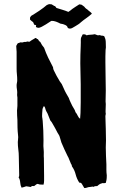

<svg xmlns="http://www.w3.org/2000/svg" viewBox="-20 -908 607 942"><path d="M475.6 -733.4Q486.3 -733.4 491.2 -730.5Q496.1 -720.7 497.6 -713.4Q499 -706.1 499 -696.3Q500 -681.6 499.5 -675.3Q499 -668.9 498 -662.1Q497.1 -646.5 497.1 -632.3Q497.1 -618.2 497.1 -602.5Q497.1 -568.4 498 -533.2Q499 -498 499 -463.9Q499 -450.2 498.5 -437Q498 -423.8 498 -410.2Q498 -407.2 498.5 -403.8Q499 -400.4 499 -397.5Q499 -388.7 498.5 -380.4Q498 -372.1 498 -364.3Q498 -360.4 498 -357.4Q498 -354.5 499 -349.6Q497.1 -341.8 497.1 -338.9Q497.1 -323.2 498 -307.1Q499 -291 499 -275.4Q499 -260.7 499.5 -247.1Q500 -233.4 500 -218.8Q500 -210.9 499.5 -202.1Q499 -193.4 499 -184.6Q499 -164.1 500 -143.1Q501 -122.1 502 -101.6Q502 -87.9 502 -74.7Q502 -61.5 503.9 -47.9Q503.9 -32.2 502.4 -24.9Q501 -17.6 499 -10.7Q491.2 -8.8 488.8 -9.3Q486.3 -9.8 483.4 -9.8Q469.7 -5.9 465.8 -2.4Q461.9 1 457 4.9Q453.1 4.9 447.8 5.4Q442.4 5.9 439.5 8.8Q434.6 6.8 431.6 7.8Q428.7 8.8 425.8 8.8Q412.1 9.8 407.2 12.2Q402.3 14.6 393.6 14.6Q385.7 2 381.8 -5.4Q377.9 -12.7 369.1 -11.7Q356.4 -31.2 351.1 -52.7Q345.7 -74.2 333 -91.8Q332 -99.6 330.1 -101.6Q328.1 -103.5 326.2 -109.4Q322.3 -117.2 319.3 -126Q316.4 -134.8 311.5 -142.6Q303.7 -159.2 295.9 -175.3Q288.1 -191.4 281.2 -209Q278.3 -216.8 276.4 -225.1Q274.4 -233.4 271.5 -241.2Q269.5 -245.1 267.1 -249Q264.6 -252.9 262.7 -255.9Q256.8 -266.6 251.5 -277.3Q246.1 -288.1 239.3 -298.8Q237.3 -303.7 233.9 -308.1Q230.5 -312.5 226.6 -317.4Q223.6 -324.2 221.2 -331.1Q218.8 -337.9 215.8 -344.7Q213.9 -350.6 210 -356.9Q206.1 -363.3 204.1 -369.1Q202.1 -374 201.2 -378.9Q200.2 -383.8 195.3 -387.7Q188.5 -376 188.5 -372.1Q187.5 -360.4 187 -353Q186.5 -345.7 186.5 -339.8Q186.5 -333 188 -326.7Q189.5 -320.3 189.5 -314.5Q191.4 -291 192.4 -267.1Q193.4 -243.2 193.4 -219.7Q192.4 -201.2 192.9 -191.4Q193.4 -181.6 194.3 -171.9Q195.3 -162.1 194.8 -151.9Q194.3 -141.6 195.3 -131.8Q195.3 -109.4 195.8 -88.4Q196.3 -67.4 196.3 -44.9V-21.5Q196.3 -10.7 193.4 -2Q178.7 -2 174.3 -2.9Q169.9 -3.9 165 -5.9Q159.2 -4.9 155.8 -1.5Q152.3 2 147.5 4.9Q136.7 3.9 135.7 5.4Q134.8 6.8 131.8 8.8Q128.9 9.8 126.5 8.8Q124 7.8 121.1 7.8Q113.3 5.9 108.4 5.9Q102.5 7.8 97.2 9.8Q91.8 11.7 85.9 12.7Q80.1 2 79.1 -12.7Q78.1 -27.3 71.3 -38.1Q73.2 -42 73.7 -43Q74.2 -43.9 74.2 -48.8Q74.2 -71.3 73.2 -93.8Q72.3 -116.2 72.3 -138.7Q72.3 -157.2 69.8 -174.8Q67.4 -192.4 67.4 -210.9Q67.4 -216.8 68.4 -222.7Q69.3 -228.5 69.3 -235.4Q69.3 -238.3 68.8 -241.2Q68.4 -244.1 68.4 -246.1Q66.4 -263.7 65.9 -282.2Q65.4 -300.8 65.4 -319.3Q64.5 -330.1 64 -341.8Q63.5 -353.5 63.5 -366.2Q63.5 -371.1 64.5 -377Q65.4 -382.8 65.4 -388.7V-429.7Q63.5 -441.4 64 -445.3Q64.5 -449.2 64.5 -453.1Q64.5 -461.9 63 -470.2Q61.5 -478.5 61.5 -488.3Q61.5 -495.1 63 -501.5Q64.5 -507.8 64.5 -514.6Q64.5 -529.3 63 -543Q61.5 -556.6 61.5 -571.3V-654.3Q61.5 -661.1 60.5 -668Q59.6 -674.8 59.6 -682.6Q65.4 -696.3 70.3 -696.8Q75.2 -697.3 79.1 -700.2Q89.8 -698.2 97.7 -702.1Q110.4 -701.2 113.3 -705.1Q115.2 -703.1 118.7 -703.6Q122.1 -704.1 125 -703.1Q127.9 -705.1 129.9 -707Q131.8 -709 135.7 -710.9Q146.5 -716.8 148.4 -718.3Q150.4 -719.7 153.3 -721.7Q158.2 -721.7 159.7 -718.8Q161.1 -715.8 166 -715.8Q168 -711.9 170.9 -708Q173.8 -704.1 177.7 -702.1Q185.5 -685.5 196.3 -673.8Q205.1 -648.4 216.3 -625Q227.5 -601.6 240.2 -578.1Q240.2 -575.2 241.2 -570.8Q242.2 -566.4 243.2 -564.5Q248 -553.7 257.3 -536.6Q266.6 -519.5 273.4 -508.8Q275.4 -504.9 278.3 -502Q281.2 -499 283.2 -495.1Q286.1 -490.2 288.1 -484.4Q290 -478.5 293 -473.6Q297.9 -461.9 304.2 -450.7Q310.5 -439.5 317.4 -427.7Q319.3 -421.9 321.8 -416Q324.2 -410.2 327.1 -404.3Q335 -386.7 341.3 -377.4Q347.7 -368.2 350.6 -357.4Q357.4 -349.6 361.3 -340.3Q365.2 -331.1 373 -325.2Q374 -330.1 375 -354Q376 -377.9 376 -406.2Q376 -434.6 376 -460Q376 -485.4 376 -494.1Q376 -520.5 375 -546.4Q374 -572.3 374 -597.7Q374 -618.2 374.5 -639.2Q375 -660.2 376 -680.7Q377 -691.4 376.5 -700.7Q376 -710 377 -719.7Q377.9 -724.6 380.9 -729.5Q383.8 -734.4 385.7 -739.3Q398.4 -741.2 405.3 -734.4Q411.1 -737.3 419.4 -737.3Q427.7 -737.3 433.6 -738.3Q441.4 -739.3 442.4 -739.7Q443.4 -740.2 445.3 -740.2Q449.2 -738.3 452.6 -737.3Q456.1 -736.3 460.9 -734.4Q469.7 -737.3 475.6 -733.4ZM233.4 -886.7Q244.1 -879.9 246.1 -878.9Q248 -877.9 250 -877.9Q252 -876 253.4 -874Q254.9 -872.1 256.8 -869.1Q271.5 -864.3 286.6 -859.9Q301.8 -855.5 315.4 -849.6Q320.3 -852.5 325.2 -856.4Q330.1 -860.4 335 -864.3Q342.8 -870.1 351.6 -875.5Q360.4 -880.9 369.1 -886.7Q372.1 -885.7 375.5 -885.7Q378.9 -885.7 381.8 -883.8Q396.5 -874 396.5 -871.1Q404.3 -863.3 406.7 -862.8Q409.2 -862.3 409.2 -860.4Q420.9 -850.6 424.8 -847.7Q428.7 -844.7 430.7 -840.8Q418 -829.1 403.8 -819.3Q389.6 -809.6 377 -798.8Q371.1 -793 364.3 -788.6Q357.4 -784.2 350.1 -779.8Q342.8 -775.4 335.9 -771.5Q329.1 -767.6 323.2 -767.6Q316.4 -767.6 312.5 -771.5Q309.6 -780.3 306.2 -781.7Q302.7 -783.2 300.8 -785.2Q287.1 -791 282.7 -791Q278.3 -791 274.4 -793Q265.6 -797.9 254.9 -801.8Q244.1 -805.7 233.4 -805.7Q231.4 -805.7 223.6 -800.3Q215.8 -794.9 205.6 -788.6Q195.3 -782.2 185.1 -776.9Q174.8 -771.5 168.9 -771.5Q167 -771.5 161.6 -772.9Q156.2 -774.4 156.2 -778.3Q159.2 -784.2 154.3 -785.2Q149.4 -786.1 147.5 -787.1Q145.5 -792 144 -796.4Q142.6 -800.8 137.7 -802.7Q128.9 -809.6 127 -812.5Q127 -824.2 129.4 -825.7Q131.8 -827.1 132.8 -830.1Q139.6 -834 150.4 -840.8Q161.1 -847.7 172.4 -855Q183.6 -862.3 193.4 -870.1Q203.1 -877.9 209 -882.8Q218.8 -887.7 221.7 -887.7Q224.6 -887.7 227.5 -887.2Q230.5 -886.7 233.4 -886.7Z"/></svg>

Font: Caesar Dressing
Style: Regular
Weight: 400
Designer: Dathan Boardman
Foundry: Open Window
Version: Version 1.000